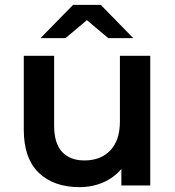

<svg xmlns="http://www.w3.org/2000/svg" viewBox="-20 -764 721 791"><path d="M599 -534V0H480V-68Q450 -32 405 -12.5Q360 7 308 7Q201 7 139.5 -52.5Q78 -112 78 -229V-534H203V-246Q203 -174 235.5 -138.5Q268 -103 328 -103Q395 -103 434.5 -144.5Q474 -186 474 -264V-534ZM426 -607 338 -681 250 -607H147L281 -744H395L529 -607Z"/></svg>

Font: Montserrat Alternates SemiBold
Style: Regular
Weight: 600
Designer: Julieta Ulanovsky
Foundry: Julieta Ulanovsky
Version: Version 7.200